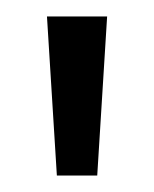

<svg xmlns="http://www.w3.org/2000/svg" viewBox="-20 -815 187 233"><path d="M110 -795 98 -602H49L37 -795Z"/></svg>

Font: Poppins-tnum Light
Style: Regular
Weight: 300
Designer: Ninad Kale (Devanagari), Jonny Pinhorn (Latin)
Foundry: Indian Type Foundry
Version: Version 4.004